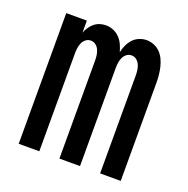

<svg xmlns="http://www.w3.org/2000/svg" viewBox="-101 -623 702 718"><g transform="rotate(20 250.0 -264.0)"><path d="M47 0V-520H129V-472Q133 -483 140 -493.5Q147 -504 156.5 -512Q166 -520 178 -524Q190 -528 203 -528Q218 -528 232.5 -522Q247 -516 257.5 -505Q268 -494 274.5 -480Q281 -466 285 -451Q288 -466 294.5 -480Q301 -494 311 -505Q321 -516 335.5 -522Q350 -528 365 -528Q380 -528 394.5 -522Q409 -516 419.5 -505Q430 -494 436.5 -480Q443 -466 446.5 -451Q450 -436 451.5 -420.5Q453 -405 453 -390V0H371V-390Q371 -401 369.5 -411.5Q368 -422 363.5 -432Q359 -442 350.5 -448.5Q342 -455 331 -455Q320 -455 311.5 -448.5Q303 -442 298.5 -432Q294 -422 292.5 -411.5Q291 -401 291 -390V0H209V-390Q209 -401 207.5 -411.5Q206 -422 201.5 -432Q197 -442 188.5 -448.5Q180 -455 169 -455Q158 -455 149.5 -448.5Q141 -442 136.5 -432Q132 -422 130.5 -411.5Q129 -401 129 -390V0Z"/></g></svg>

Font: Iosevka Custom Medium
Style: Regular
Weight: 500
Monospace: yes
Designer: Belleve Invis
Foundry: Belleve Invis
Version: Version 32.5.0; ttfautohint (v1.8.4)